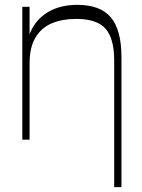

<svg xmlns="http://www.w3.org/2000/svg" viewBox="-20 -576 587 792"><path d="M451 -44H481V196H451ZM451 0V-327Q451 -417 415.5 -457.5Q380 -498 294 -498Q237 -498 194 -480Q151 -462 126.5 -421.5Q102 -381 102 -314V0H72V-548H102V-382L93 -405Q110 -478 164 -517Q218 -556 299 -556Q394 -556 437.5 -504Q481 -452 481 -340V0Z"/></svg>

Font: Savate ExtraLight
Style: Regular
Weight: 200
Designer: Max Esnée
Foundry: Plomb Type
Version: Version 2.000